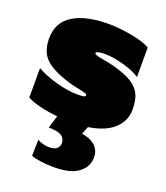

<svg xmlns="http://www.w3.org/2000/svg" viewBox="-137 -589 802 930"><g transform="rotate(20 264.0 -123.5)"><path d="M339 9 323 49Q367 55 392 78Q417 101 417 137Q417 185 376.5 216.5Q336 248 250 248Q175 248 132 232L134 149Q162 165 195 165Q222 165 234.5 154Q247 143 247 126Q247 102 227.5 89Q208 76 161 76L181 11Q77 0 23 -28V-180Q65 -156 126 -139Q187 -122 235 -122Q258 -122 268 -124Q278 -126 278 -133Q278 -138 269 -141Q260 -144 245 -147Q209 -154 181 -162Q90 -190 52.5 -226.5Q15 -263 15 -330Q15 -414 81 -454.5Q147 -495 263 -495Q317 -495 382.5 -483Q448 -471 479 -452V-300Q449 -321 394 -336.5Q339 -352 296 -352Q276 -352 263 -349Q250 -346 250 -341Q250 -336 261 -332Q272 -328 296 -324Q343 -315 349 -313Q415 -296 450.5 -273.5Q486 -251 499.5 -221Q513 -191 513 -145Q513 -85 468.5 -44.5Q424 -4 339 9Z"/></g></svg>

Font: Prompt Black
Style: Regular
Weight: 900
Designer: Katatrad Team
Foundry: CadsonDemak
Version: Version 1.000